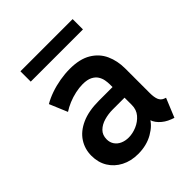

<svg xmlns="http://www.w3.org/2000/svg" viewBox="-194 -818 950 950"><g transform="rotate(-45 281.0 -343.0)"><path d="M226.1 7.8Q176.3 7.8 137.7 -12.2Q99.1 -32.2 77.4 -67.6Q55.7 -103 55.7 -149.9Q55.7 -196.8 80.3 -234.6Q105 -272.5 153.8 -294.4Q202.6 -316.4 275.4 -316.4H391.1V-237.3H292Q261.2 -237.3 232.4 -229Q203.6 -220.7 185.1 -202.4Q166.5 -184.1 166.5 -153.8Q166.5 -132.3 177.5 -116.2Q188.5 -100.1 207.5 -91.6Q226.6 -83 250.5 -83Q278.3 -83 307.1 -95.2Q335.9 -107.4 355.5 -130.4Q375 -153.3 375 -186.5V-245.1L370.1 -271.5V-335.4Q370.1 -349.1 367.2 -365.5Q364.3 -381.8 355 -396.7Q345.7 -411.6 326.7 -421.4Q307.6 -431.2 275.4 -431.2Q251.5 -431.2 224.4 -425.3Q197.3 -419.4 172.1 -408.9Q147 -398.4 127.4 -385.3L87.9 -479.5Q113.3 -494.6 146.2 -506.1Q179.2 -517.6 214.8 -523.7Q250.5 -529.8 284.2 -529.8Q353.5 -529.8 396.7 -503.9Q439.9 -478 459.7 -434.3Q479.5 -390.6 479.5 -337.4V-165.5Q479.5 -136.2 486.3 -119.1Q493.2 -102.1 509.3 -95.7L520 -91.8L479 7.8L462.9 2Q430.2 -10.3 408.2 -33.4Q386.2 -56.6 383.3 -81.5L409.2 -67.4H360.8L393.1 -79.6Q376 -44.4 330.8 -18.3Q285.6 7.8 226.1 7.8ZM103 -621.6V-693.8H468.3V-621.6Z"/></g></svg>

Font: Reddit Mono SemiBold
Style: Regular
Weight: 600
Monospace: yes
Designer: Stephen Hutchings
Foundry: Reddit
Version: Version 1.014